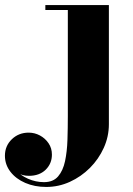

<svg xmlns="http://www.w3.org/2000/svg" viewBox="-158 -480 528 760"><path d="M25 260Q-21 260 -58 244Q-95 228 -116.8 199.8Q-138.5 171.5 -138.5 136.5Q-138.5 97.5 -111.2 71.2Q-84 45 -44.5 45Q-21 45 0 56.2Q21 67.5 34.2 87Q47.5 106.5 47.5 132Q47.5 167.5 22.8 191.8Q-2 216 -43.5 216Q-69 216 -90.2 203.8Q-111.5 191.5 -124.5 173.2Q-137.5 155 -137.5 136.5H-118.5Q-118.5 166.5 -98.2 190.2Q-78 214 -47.2 227.5Q-16.5 241 16 241Q52.5 241 72 218.2Q91.5 195.5 99.5 157.8Q107.5 120 109 73.5Q110.5 27 110.5 -20.5V-440.5H21.5V-460H273V11.5Q273 60.5 252.8 105.2Q232.5 150 197.8 184.8Q163 219.5 118.5 239.8Q74 260 25 260Z"/></svg>

Font: Bodoni Moda 11pt ExtraBold
Style: Regular
Weight: 800
Designer: Owen Earl
Foundry: indestructible type
Version: Version 2.004